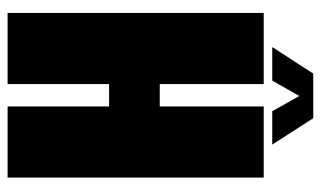

<svg xmlns="http://www.w3.org/2000/svg" viewBox="-190 -656 846 506"><g transform="rotate(90 233.0 -403.0)"><path d="M14 0H201.5V-267.5H260.5V0H448V-675H260.5V-401H201.5V-675H14ZM104 -697.5H192.5L233 -769L273 -697.5H361L291.5 -805.5H174Z"/></g></svg>

Font: Anybody ExtraCondensed Black
Style: Regular
Weight: 900
Width: 2
Version: Version 1.113;gftools[0.9.25]